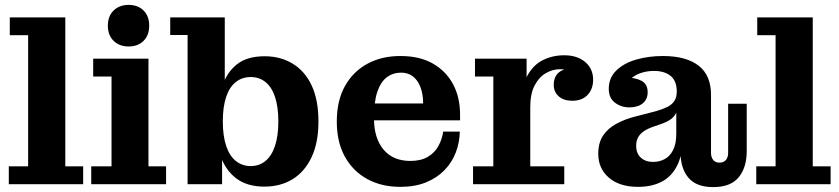

<svg xmlns="http://www.w3.org/2000/svg" viewBox="-20 -753 3432 785"><path d="M16 0V-73H95V-609H20V-682H247V-73H320V0Z M353 0V-73H436V-440H361V-513H587V-73H659V0ZM506 -563Q468 -563 444.5 -586Q421 -609 421 -648Q421 -687 444.5 -710Q468 -733 506 -733Q544 -733 567 -710Q590 -687 590 -648Q590 -609 567 -586Q544 -563 506 -563Z M1061 10Q990 10 945.5 -24Q901 -58 880.5 -118.5Q860 -179 860 -255L869 -257Q869 -337 887.5 -396.5Q906 -456 948 -489.5Q990 -523 1062 -523Q1127 -523 1177 -492.5Q1227 -462 1254.5 -403Q1282 -344 1282 -256Q1282 -170 1254 -110.5Q1226 -51 1176.5 -20.5Q1127 10 1061 10ZM1005 -74Q1040 -74 1065.5 -95Q1091 -116 1104.5 -157Q1118 -198 1118 -256Q1118 -316 1104.5 -356.5Q1091 -397 1065.5 -417.5Q1040 -438 1005 -438Q970 -438 944 -417.5Q918 -397 904.5 -356.5Q891 -316 891 -256Q891 -198 904.5 -157Q918 -116 944 -95Q970 -74 1005 -74ZM747 0V-610H676V-682H899V-372L875 -261L888 -129V0Z M1617 11Q1540 11 1481.5 -21Q1423 -53 1390 -112.5Q1357 -172 1357 -256Q1357 -341 1390 -400.5Q1423 -460 1481.5 -492Q1540 -524 1617 -524L1620 -456Q1587 -456 1562 -437.5Q1537 -419 1523 -378.5Q1509 -338 1509 -270Q1509 -188 1548 -141.5Q1587 -95 1658 -95Q1701 -95 1729.5 -112Q1758 -129 1773 -157Q1788 -185 1792 -215H1860Q1859 -170 1843.5 -129.5Q1828 -89 1797.5 -57.5Q1767 -26 1722 -7.5Q1677 11 1617 11ZM1433 -261V-330H1710L1861 -284V-261ZM1710 -330Q1710 -367 1699.5 -395.5Q1689 -424 1669 -440Q1649 -456 1620 -456L1617 -524Q1696 -524 1750 -493Q1804 -462 1832.5 -408.5Q1861 -355 1861 -284Z M1914 0V-73H1997V-440H1922V-513H2133V-334L2148 -338V-73H2287V0ZM2108 -315Q2110 -394 2134.5 -440.5Q2159 -487 2199 -507Q2239 -527 2287 -527Q2340 -527 2372.5 -499.5Q2405 -472 2405 -427Q2405 -389 2382.5 -365Q2360 -341 2320 -341Q2285 -341 2264.5 -359Q2244 -377 2244 -406Q2244 -441 2267 -458.5Q2290 -476 2339 -473L2334 -426Q2331 -448 2314.5 -459Q2298 -470 2270 -470Q2239 -470 2211 -453.5Q2183 -437 2165.5 -403Q2148 -369 2148 -315Z M2553 -314Q2520 -314 2494.5 -333Q2469 -352 2469 -390Q2469 -435 2500 -465Q2531 -495 2581.5 -509.5Q2632 -524 2690 -524Q2786 -524 2837 -484Q2888 -444 2887 -362L2747 -379Q2747 -422 2722 -442.5Q2697 -463 2654 -463Q2626 -463 2601.5 -455Q2577 -447 2560.5 -432Q2544 -417 2537 -394V-436Q2578 -436 2603 -422.5Q2628 -409 2628 -376Q2628 -347 2608 -330.5Q2588 -314 2553 -314ZM2896 12Q2827 12 2794.5 -26.5Q2762 -65 2762 -134V-164H2745V-293H2741L2747 -335V-379L2887 -362V-128Q2887 -110 2896 -99Q2905 -88 2921 -88Q2939 -88 2948 -99Q2957 -110 2957 -128V-329H3033V-135Q3033 -68 3000 -28Q2967 12 2896 12ZM2589 11Q2513 11 2469.5 -26.5Q2426 -64 2426 -124Q2426 -169 2445.5 -198.5Q2465 -228 2500 -247Q2535 -266 2579 -277L2664 -299Q2691 -307 2709 -316Q2727 -325 2737 -340Q2747 -355 2747 -379L2750 -293H2745Q2739 -278 2724 -266.5Q2709 -255 2683 -246L2654 -236Q2630 -228 2614 -217.5Q2598 -207 2589.5 -192.5Q2581 -178 2581 -157Q2581 -126 2600 -108.5Q2619 -91 2650 -91Q2676 -91 2697.5 -102.5Q2719 -114 2732 -139.5Q2745 -165 2745 -206L2771 -197Q2772 -125 2750 -79Q2728 -33 2687 -11Q2646 11 2589 11Z M3072 0V-73H3151V-609H3076V-682H3303V-73H3376V0Z"/></svg>

Font: Montagu Slab 144pt SemiBold
Style: Regular
Weight: 600
Version: Version 1.000